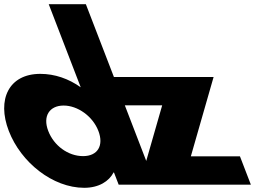

<svg xmlns="http://www.w3.org/2000/svg" viewBox="-90 -880 1286 915"><path d="M504.9 -378H682.9L606.9 -113.1ZM-48.1 -256C9.7 -106 161.3 15 311.3 15C381.3 15 429.3 -16 451.2 -58H453.2L475.5 0H574.5H650.5H1105.5L1053.5 -135H819.5L927.9 -513H452.9L319.2 -860H142.2L294.7 -464C236.9 -505 171.1 -528 102.1 -528C-47.9 -528 -105.9 -406 -48.1 -256ZM139.9 -256C112.5 -327 146.3 -377 213.3 -377C279.3 -377 351.5 -327 378.9 -256C405.8 -186 375.1 -136 306.1 -136C234.1 -136 166.8 -186 139.9 -256Z"/></svg>

Font: Hussar
Style: BdOpOblFour
Weight: 700
Foundry: Cannot Into Space Fonts
Version: Version 2.00